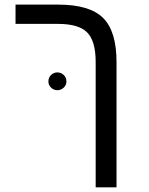

<svg xmlns="http://www.w3.org/2000/svg" viewBox="-20 -619 640 827"><path d="M481.9 188H392.1V-352.1Q392.1 -441.9 355.7 -479Q319.3 -516.1 230 -516.1H46.9V-599.1H231Q365.7 -599.1 423.8 -542Q481.9 -484.9 481.9 -351.1ZM188.5 -268.1Q188.5 -285.2 200 -296.1Q211.4 -307.1 227.1 -307.1Q242.7 -307.1 254.4 -296.1Q266.1 -285.2 266.1 -268.1Q266.1 -252.4 254.4 -241.5Q242.7 -230.5 227.1 -230.5Q211.4 -230.5 200 -241.5Q188.5 -252.4 188.5 -268.1Z"/></svg>

Font: Courier New
Style: Regular
Weight: 400
Designer: Steve Matteson
Foundry: Ascender Corporation
Version: Version 2.00.3